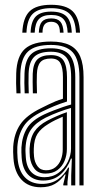

<svg xmlns="http://www.w3.org/2000/svg" viewBox="-20 -783 422 811"><path d="M196.2 -762.8Q258.8 -762.8 287 -735.4Q315.2 -708 318 -645H300.8Q298.2 -700.5 274 -724.5Q249.8 -748.5 196.2 -748.5Q142.5 -748.5 118.2 -724.5Q94 -700.5 91.8 -645H74.2Q77 -708 105.2 -735.4Q133.5 -762.8 196.2 -762.8ZM196.2 -734Q240.8 -734 261 -713.4Q281.2 -692.8 283.2 -645H265.8Q264.2 -684.8 248 -702.2Q231.8 -719.8 196.2 -719.8Q160.5 -719.8 144.2 -702.2Q128 -684.8 126.5 -645H109.2Q111 -692.8 131.2 -713.4Q151.5 -734 196.2 -734ZM196.2 -705.2Q223 -705.2 235 -691.4Q247 -677.5 248.5 -645H233Q233 -669.5 223.9 -680.2Q214.8 -691 196.2 -691Q178 -691 168.8 -680.2Q159.5 -669.5 159.5 -645H144Q145 -677.5 157.2 -691.4Q169.5 -705.2 196.2 -705.2ZM315.5 0V-457Q315.5 -530 287.5 -561.6Q259.5 -593.2 195 -593.2Q128.2 -593.2 98.4 -565.4Q68.5 -537.5 66 -473Q65.2 -454 65.5 -432Q65.8 -410 66.8 -388.8H49.5Q48.2 -411 48 -431.8Q47.8 -452.5 48.5 -473.8Q51 -545.5 85.2 -576.5Q119.5 -607.5 195 -607.5Q244.2 -607.5 274.6 -592.2Q305 -577 319 -544Q333 -511 333 -457V0ZM167.8 -34.5Q202 -34.5 227.1 -52.9Q252.2 -71.2 266.1 -99.2Q280 -127.2 280 -155.2V-327Q256.5 -320.5 228 -309.8Q199.5 -299 173.2 -286.2Q131.5 -265.2 110.8 -235.6Q90 -206 87.8 -157Q87.2 -146.8 87.9 -137.4Q88.5 -128 89 -118.5Q91.8 -77.2 112.5 -55.9Q133.2 -34.5 167.8 -34.5ZM171.8 -49.8Q142.2 -49.8 126.1 -69.6Q110 -89.5 106.2 -119.8Q105.5 -130 105.1 -139.4Q104.8 -148.8 105 -155.8Q107.2 -199.5 124.8 -226.4Q142.2 -253.2 179.2 -273Q197 -282.5 219.1 -292.2Q241.2 -302 262.5 -309.2V-153.5Q262.5 -127.2 252.6 -103.4Q242.8 -79.5 222.6 -64.6Q202.5 -49.8 171.8 -49.8ZM174.2 -63.8Q198.2 -63.8 214 -76.4Q229.8 -89 237.4 -109.1Q245 -129.2 245 -152.2V-290Q228.2 -283 213.4 -275.6Q198.5 -268.2 185 -259.8Q152.8 -240.5 138.2 -217.5Q123.8 -194.5 122.8 -155.8Q122.5 -147.8 122.6 -139.1Q122.8 -130.5 123.8 -121.5Q126 -97.8 138.5 -80.8Q151 -63.8 174.2 -63.8ZM152 8Q100.8 8 70.9 -23.9Q41 -55.8 36.8 -114.2Q35.8 -127.8 35.5 -141.1Q35.2 -154.5 35.8 -163.2Q39.2 -218.5 65.6 -257.5Q92 -296.5 154.8 -326.8Q172.5 -335.5 186.5 -342.4Q200.5 -349.2 214.5 -355Q228.5 -360.8 245.8 -366V-457.2Q245.8 -496 235.2 -515.9Q224.8 -535.8 195 -535.8Q163.5 -535.8 150.2 -520Q137 -504.2 135.8 -470Q135.2 -456.8 135.2 -435.9Q135.2 -415 136.2 -388.8H118.8Q117.8 -417 117.9 -436.4Q118 -455.8 118.2 -471.5Q119.8 -514.5 138.2 -532.4Q156.8 -550.2 195 -550.2Q233.8 -550.2 248.4 -527.1Q263 -504 263 -457.2V-354.2Q233.8 -345.2 209.1 -334.9Q184.5 -324.5 160.8 -313Q103 -285.8 79.8 -249.4Q56.5 -213 53.2 -161.8Q52.8 -151 53 -139.6Q53.2 -128.2 54.2 -115.8Q58 -62.5 84.8 -34.4Q111.5 -6.2 157.2 -6.2Q197.8 -6.2 225 -25.8Q252.2 -45.2 268 -75H271.8L265 -14.5V0H247.5L247.2 -4.2L257.2 -46.2H254Q235.8 -20 211.6 -6Q187.5 8 152 8ZM280.8 0V-42L283.5 -113.2H279.8Q265.2 -73 236.2 -46.6Q207.2 -20.2 162 -20.5Q122.8 -20.5 98.9 -45Q75 -69.5 71.5 -117Q70.8 -129 70.4 -139.8Q70 -150.5 70.5 -160.2Q73.5 -207.8 94.2 -241.5Q115 -275.2 167 -299.8Q186.5 -308.8 206.9 -316.6Q227.2 -324.5 246.2 -331Q265.2 -337.5 280.5 -341.5V-457Q280.5 -514.8 260.8 -539.6Q241 -564.5 195 -564.5Q146.5 -564.5 124.5 -543Q102.5 -521.5 100.8 -472Q100.2 -453 100.4 -431.4Q100.5 -409.8 101.5 -388.8H84.2Q83 -410.8 82.9 -432.5Q82.8 -454.2 83.5 -472.5Q85.5 -529.5 111.4 -554.2Q137.2 -579 195 -579Q250.2 -579 274.1 -550.6Q298 -522.2 298 -457V0Z"/></svg>

Font: Big Shoulders Inline Display Thin SemiBold
Style: Regular
Weight: 600
Version: Version 2.002